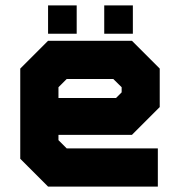

<svg xmlns="http://www.w3.org/2000/svg" viewBox="-20 -691 666 711"><path d="M468.5 -540 571.5 -437V-294.5L468.5 -191.5H196.5V-172L227 -141.5H564.5V0H158L55 -103V-437L158 -540ZM432 -471 496 -408V-315L443 -262H124.5V-403L193.5 -471ZM432 -471H193.5L124.5 -403V-137L189.5 -73H502H189.5L124.5 -137V-262H443L496 -315V-408ZM399.5 -398.5H227L196.5 -368V-328H409.5L430.5 -349V-368ZM366 -566V-671H472V-566ZM158 -566V-671H264V-566ZM210.5 -613H210V-623H210.5ZM419.5 -613H419V-623H419.5Z"/></svg>

Font: Tourney Black
Style: Regular
Weight: 900
Version: Version 1.015